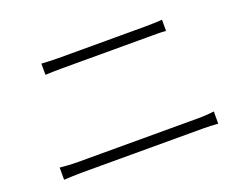

<svg xmlns="http://www.w3.org/2000/svg" viewBox="-91 -814 1182 920"><g transform="rotate(-20 500.0 -354.0)"><path d="M96 -136Q119 -134 141 -132.5Q163 -131 189 -131H803Q823 -131 842.5 -132.5Q862 -134 882 -136V-74Q843 -77 803 -77H189Q163 -77 141 -76Q119 -75 96 -74ZM184 -634Q205 -633 226 -632Q247 -631 270 -631H707Q758 -631 799 -634V-577Q779 -579 755 -579Q731 -579 707 -579H270Q246 -579 225.5 -578.5Q205 -578 184 -577Z"/></g></svg>

Font: SpoqaHanSansJP-Light
Style: Regular
Weight: 300
Designer: [Source Han Sans]
Ryoko NISHIZUKA  (kana & ideographs); Paul D. Hunt (Latin, Greek & Cyrillic); Wenlong ZHANG  (bopomofo
Foundry: Spoqa (http://bi.spoqa.com)
Version: Version 1.002.20150607